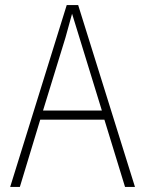

<svg xmlns="http://www.w3.org/2000/svg" viewBox="-20 -734 570 754"><path d="M20 0 242 -714H287L510 0H471L390 -264H138L58 0ZM237 -586 149 -300H380L292 -586Q286 -607 278 -631.5Q270 -656 263 -680Q250 -631 237 -586Z"/></svg>

Font: Noto Sans Mono Condensed ExtraLight
Style: Regular
Weight: 200
Width: 3
Designer: Monotype Design Team
Foundry: Monotype Imaging Inc.
Version: Version 2.014; ttfautohint (v1.8.4.7-5d5b)